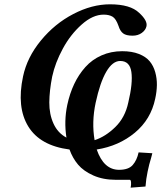

<svg xmlns="http://www.w3.org/2000/svg" viewBox="-20 -680 741 882"><path d="M419.4 -208Q400.4 -119.1 414.6 -36.1Q464.4 -52.2 509.5 -96.2Q554.7 -140.1 569.3 -209Q590.8 -298.8 583.5 -349.4Q576.2 -399.9 532.2 -399.9Q497.1 -399.9 468.3 -350.6Q439.5 -301.3 419.4 -208ZM526.9 100.1Q570.3 100.1 589.6 78.1Q608.9 56.2 616.7 20L679.7 23.9Q679.2 26.9 677 34.7Q674.8 42.5 674.3 44.9Q665 74.7 658.2 107.9Q650.9 142.1 648.4 176.8L580.1 182.1Q583 169.4 582 157.7Q581.1 146 576.2 146H512.2Q453.6 146 408.7 126Q363.8 106 338.6 76.2Q313.5 46.4 299.3 6.8Q164.1 -10.7 109.9 -99.1Q55.7 -187.5 85.9 -329.1Q104.5 -417 168 -494.1Q231.4 -571.3 316.9 -615.7Q402.3 -660.2 485.4 -660.2Q578.6 -660.2 619.1 -621.1Q658.7 -585 652.8 -559.1Q648.9 -541.5 631.3 -528.8Q613.8 -516.1 588.9 -516.1Q559.6 -516.1 545.7 -526.6Q531.7 -537.1 524.4 -561Q512.7 -594.2 496.8 -603.5Q481 -612.8 456.1 -612.8Q406.2 -612.8 355 -567.1Q303.7 -521.5 268.6 -456.5Q233.4 -391.6 219.7 -328.1Q207 -263.7 206.5 -209.5Q206.1 -155.3 225.8 -112.1Q245.6 -68.8 285.2 -47.9Q273.4 -124 289.1 -198.2Q300.3 -250.5 320.8 -293.9Q341.3 -337.4 372.1 -371.8Q402.8 -406.2 446.3 -425.5Q489.7 -444.8 541.5 -444.8Q585.9 -444.8 618.2 -432.1Q650.4 -419.4 667.7 -398.4Q685.1 -377.4 693.1 -348.4Q701.2 -319.3 700.7 -289.3Q700.2 -259.3 692.9 -226.1Q672.9 -131.3 599.4 -70.3Q525.9 -9.3 424.3 6.8Q456.5 100.1 526.9 100.1Z"/></svg>

Font: Linux Libertine Slanted
Style: Semibold Slanted
Weight: 600
Designer: Philipp H. Poll
Foundry: Philipp H. Poll
Version: Version 5.1.1